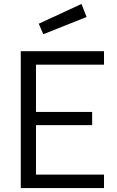

<svg xmlns="http://www.w3.org/2000/svg" viewBox="-20 -951 593 971"><path d="M85 0V-692H506V-624H162V-385H446V-318H162V-68H506V0ZM176 -831 392 -931 418 -865 199 -778Z"/></svg>

Font: TitilliumWeb-Regular
Style: Regular
Weight: 400
Version: Version 1.001;PS 57.000;hotconv 1.0.70;makeotf.lib2.5.55311